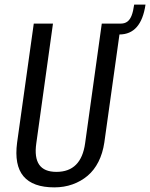

<svg xmlns="http://www.w3.org/2000/svg" viewBox="-20 -802 649 830"><path d="M215 8Q122 8 81.5 -40Q41 -88 54 -186L126 -700H209L137 -183Q128 -121 149.5 -90Q171 -59 224 -59Q331 -59 348 -183L420 -700H503L431 -186Q424 -139 405.5 -102.5Q387 -66 358.5 -42Q330 -18 293.5 -5Q257 8 215 8ZM502 -700Q519 -700 530.5 -708.5Q542 -717 549 -735Q556 -753 560 -782H609Q590 -653 496 -653Z"/></svg>

Font: Pathway Extreme Condensed
Style: Italic
Weight: 400
Width: 3
Italic angle: -8°
Version: Version 1.001;gftools[0.9.26]